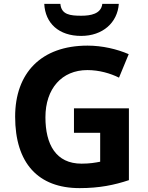

<svg xmlns="http://www.w3.org/2000/svg" viewBox="-20 -1052 764 989"><path d="M592 -1032H507C501 -980 446 -971 399 -971C342 -971 296 -976 291 -1032H208C213 -932 283 -867 398 -867C509 -867 585 -935 592 -1032ZM361 -494V-368H496V-219C470 -214 443 -209 400 -209C268 -209 214 -308 214 -448C214 -595 298 -691 430 -691C491 -691 549 -674 593 -652L643 -773C583 -799 507 -817 431 -817C191 -817 58 -675 58 -451C58 -211 177 -83 390 -83C492 -83 569 -99 644 -124V-494Z"/></svg>

Font: Noto Sans Kannada UI
Style: Bold
Weight: 700
Designer: Jelle Bosma - Monotype Design Team
Foundry: Monotype Imaging Inc.
Version: Version 2.005